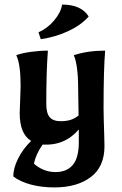

<svg xmlns="http://www.w3.org/2000/svg" viewBox="-20 -638 531 838"><path d="M38 132Q38 96 59 54Q80 12 116 -23Q66 -53 66 -144L68 -201L70 -264Q70 -358 51 -397Q74 -406 113.5 -411.5Q153 -417 189 -417Q182 -326 182 -184Q182 -144 197 -126.5Q212 -109 245 -109Q270 -109 288.5 -115Q307 -121 323 -134L321 -257Q321 -304 316 -341Q311 -378 302 -397Q362 -417 439 -417Q432 -336 432 -167Q432 -137 435 -44L436 0Q436 90 376 135Q316 180 217 180Q161 180 114.5 167.5Q68 155 38 132ZM324 -17V-73Q262 -1 166 -7Q137 34 128 76Q146 93 170.5 103Q195 113 222 113Q272 113 298 81.5Q324 50 324 -17ZM148 -497Q187 -514 216.5 -549Q246 -584 251 -618Q335 -618 367 -566Q335 -529 278.5 -502.5Q222 -476 158 -467Z"/></svg>

Font: Mirza SemiBold
Style: Regular
Weight: 600
Designer: Arabic design by Kourosh Beigpour, Latin design by Eduardo Tunni, engineering by Lasse Fister
Version: Version 1.0010g